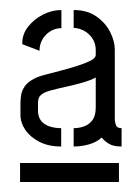

<svg xmlns="http://www.w3.org/2000/svg" viewBox="-20 -725 277 379"><path d="M19.6 -365.8V-403.2H214.8V-365.8ZM100.8 -435.8Q75.6 -435.8 57.5 -445.2Q39.4 -454.6 29.9 -468.7Q20.4 -482.8 20.4 -498.2V-522.4Q20.4 -528.8 21.7 -537.2Q23 -545.6 28.5 -554.1Q34 -562.6 46.2 -569Q53.6 -573.4 68.4 -577.3Q83.2 -581.2 100.4 -585.7Q117.6 -590.2 133 -595.1Q148.4 -600 158.7 -605.2Q169 -610.4 169 -616.8V-626Q169 -639.4 162.3 -649.3Q155.6 -659.2 145.7 -664.4Q135.8 -669.6 125.4 -670V-705.2Q152.2 -705.2 170.3 -692.5Q188.4 -679.8 197.5 -661.7Q206.6 -643.6 206.6 -627.4V-488.6Q206.6 -485.6 208.6 -478.8Q210.6 -472 220 -472V-435.8Q204.2 -435.8 195.5 -440.9Q186.8 -446 180.6 -453.6Q171.2 -444.4 156 -440.1Q140.8 -435.8 125.4 -435.8V-472Q136.8 -472 146.7 -475.8Q156.6 -479.6 162.8 -488.3Q169 -497 169 -513V-572Q158.6 -566.4 142.5 -561.8Q126.4 -557.2 109.6 -553.6Q92.8 -550 79.2 -546.2Q65.6 -542.4 60.8 -537.4Q55 -533.2 55 -521.6V-506.8Q55 -494.2 61.1 -486.6Q67.2 -479 77.7 -475.5Q88.2 -472 100.8 -472ZM58 -624.8 24 -637.8Q23.4 -656.6 35 -671.7Q46.6 -686.8 64.5 -696Q82.4 -705.2 101.2 -705.2V-669.4Q89.6 -669.4 79.9 -663.6Q70.2 -657.8 64.1 -647.8Q58 -637.8 58 -624.8Z"/></svg>

Font: Stick No Bills ExtraLight
Style: Regular
Weight: 200
Designer: Kosala Senevirathne, Siva Puranthara, Lasantha Premarathna, Tharique Azeez
Foundry: mooniak
Version: Version 2.000